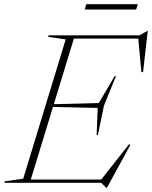

<svg xmlns="http://www.w3.org/2000/svg" viewBox="-60 -874 726 918"><path d="M254 -685.5 170 -698 172 -705H298L82.5 0H-39.5L-37.5 -7L51 -19.5ZM600.5 -696 623 -689.5H256L261 -705H606.5L644 -726H646.5L624 -529.5L616 -529ZM448 24 423.5 0H45.5L50.5 -15.5H445.5L418.5 -8.5L557 -184.5L563 -180.5L451 24ZM408 -228.5H402L407 -358L182 -363L186.5 -375.5L412.5 -381.5L488 -510H494.5L437 -369ZM345 -828.5 352.5 -854H599L591 -828.5Z"/></svg>

Font: Newsreader 60pt ExtraLight
Style: Italic
Weight: 250
Italic angle: -17°
Designer: Hugues Gentile
Foundry: Production Type
Version: Version 1.003